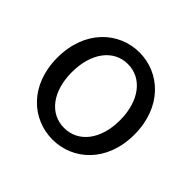

<svg xmlns="http://www.w3.org/2000/svg" viewBox="-141 -716 888 888"><g transform="rotate(45 303.0 -272.0)"><path d="M303 13C436 13 555 -91 555 -271C555 -452 436 -557 303 -557C170 -557 51 -452 51 -271C51 -91 170 13 303 13ZM303 -63C209 -63 146 -146 146 -271C146 -396 209 -481 303 -481C397 -481 461 -396 461 -271C461 -146 397 -63 303 -63Z"/></g></svg>

Font: Noto Sans JP
Style: Regular
Weight: 400
Designer: Ryoko NISHIZUKA  (kana, bopomofo & ideographs); Paul D. Hunt (Latin, Greek & Cyrillic); Sandoll Communications , Soo-you
Foundry: Adobe
Version: Version 2.002;hotconv 1.0.116;makeotfexe 2.5.65601